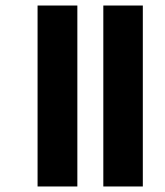

<svg xmlns="http://www.w3.org/2000/svg" viewBox="-20 -677 596 695"><path d="M354 -2H497V-657H354ZM116 -2H260V-657H116Z"/></svg>

Font: Noto Sans Tamil UI ExtraCondensed ExtraBold
Style: Regular
Weight: 800
Width: 2
Designer: Jelle Bosma - Monotype Design Team
Foundry: Monotype Imaging Inc.
Version: Version 2.004